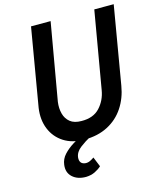

<svg xmlns="http://www.w3.org/2000/svg" viewBox="-133 -794 927 1117"><g transform="rotate(-15 330.0 -235.5)"><path d="M315 131 339 190Q323 205 299.5 216.5Q276 228 245 229Q194 229 164 201.5Q134 174 140 128Q144 94 168 68Q192 42 225 21.5Q258 1 291 -16L330 9Q296 27 264.5 51Q233 75 229 107Q227 126 235 137.5Q243 149 262 151Q277 152 290.5 145.5Q304 139 315 131ZM162 -700H280L199 -235Q194 -197 202.5 -164.5Q211 -132 235.5 -112Q260 -92 304 -92Q375 -91 414 -133Q453 -175 463 -235L543 -700H660L580 -230Q568 -158 531 -102Q494 -46 433.5 -14.5Q373 17 293 17Q219 17 168.5 -15.5Q118 -48 95 -104Q72 -160 82 -230Z"/></g></svg>

Font: Jost* Medium
Style: Italic
Weight: 500
Italic angle: -10°
Version: Version 3.7